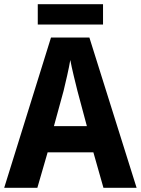

<svg xmlns="http://www.w3.org/2000/svg" viewBox="-20 -895 671 915"><path d="M471 -875H160V-778H471ZM473 0H631L406 -716H223L0 0H158L207 -169H425ZM349 -462 394 -294H237L283 -462C293 -503 308 -567 315 -609C322 -570 340 -498 349 -462Z"/></svg>

Font: Noto Sans Georgian SemiCondensed Bold
Style: Regular
Weight: 700
Width: 4
Designer: Monotype Design Team, Akaki Razmadze
Foundry: Google LLC
Version: Version 2.005